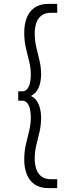

<svg xmlns="http://www.w3.org/2000/svg" viewBox="-20 -760 351 990"><path d="M105 64Q105 21 113.5 -15Q122 -51 130.5 -85.5Q139 -120 139 -156Q139 -176 135 -195.5Q131 -215 121 -228Q111 -241 94 -241H74V-289H94Q111 -289 121 -302Q131 -315 135 -334.5Q139 -354 139 -373Q139 -409 130.5 -442.5Q122 -476 113.5 -512.5Q105 -549 105 -593Q105 -635 118 -668.5Q131 -702 159 -721Q187 -740 230 -740H275V-694H242Q211 -694 192.5 -679Q174 -664 166.5 -640Q159 -616 159 -588Q159 -549 167.5 -515Q176 -481 184 -446.5Q192 -412 192 -375Q192 -356 187.5 -334Q183 -312 171.5 -294Q160 -276 139 -265Q160 -256 171.5 -237Q183 -218 187.5 -196Q192 -174 192 -154Q192 -116 184 -81Q176 -46 167.5 -12.5Q159 21 159 58Q159 86 166.5 110Q174 134 192.5 149Q211 164 242 164H275V210H230Q187 210 159 191Q131 172 118 138.5Q105 105 105 64Z"/></svg>

Font: Georama ExtraCondensed Thin Light
Style: Regular
Weight: 300
Version: Version 1.001